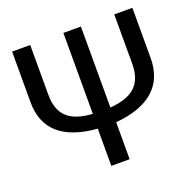

<svg xmlns="http://www.w3.org/2000/svg" viewBox="-123 -813 939 936"><g transform="rotate(-20 347.0 -344.5)"><path d="M565 -689V-433C565 -328 511 -278 392 -269V-689H301V-269C181 -277 129 -326 129 -433V-689H35V-426C35 -285 123 -207 299 -193V0H394V-192C565 -207 659 -284 659 -429V-689Z"/></g></svg>

Font: Fira Sans
Style: Regular
Weight: 400
Designer: Carrois Corporate & Edenspiekermann AG
Foundry: Carrois Corporate GbR & Edenspiekermann AG
Version: Version 4.203